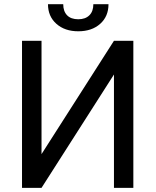

<svg xmlns="http://www.w3.org/2000/svg" viewBox="-20 -908 753 928"><path d="M86.4 0ZM530.8 -710.9H624.5V0H530.8V-547.9L180.7 0H86.4V-710.9H180.7V-163.1ZM504.4 -887.7Q504.4 -828.6 464.1 -792.7Q423.8 -756.8 358.4 -756.8Q293 -756.8 252.4 -793Q211.9 -829.1 211.9 -887.7H285.6Q285.6 -853.5 304.2 -834.2Q322.8 -814.9 358.4 -814.9Q392.6 -814.9 411.9 -834Q431.2 -853 431.2 -887.7Z"/></svg>

Font: Roboto-o
Style: o-Regular
Weight: 400
Designer: Google
Version: Version 2.134; 2016; ttfautohint (v1.6)